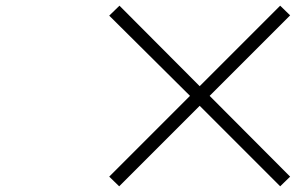

<svg xmlns="http://www.w3.org/2000/svg" viewBox="-20 -711 1040 675"><path d="M1000 -90 965 -56 682 -339 399 -56 364 -90 648 -374 364 -656 400 -691 682 -408 965 -691 1000 -657 717 -374Z"/></svg>

Font: NotoSansHansLight
Style: Regular
Weight: 300
Designer: Ryoko NISHIZUKA  (kana & ideographs); Paul D. Hunt (Latin, Greek & Cyrillic); Wenlong ZHANG  (bopomofo); Sandoll Communi
Foundry: Adobe Systems Incorporated
Version: Version 1.00;December 8, 2021;FontCreator 13.0.0.2675 64-bit